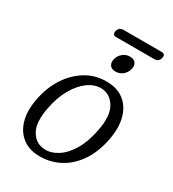

<svg xmlns="http://www.w3.org/2000/svg" viewBox="-174 -795 808 899"><g transform="rotate(30 230.5 -345.5)"><path d="M288 -451.5Q341.5 -449.5 376.5 -420.8Q411.5 -392 424.8 -342.8Q438 -293.5 426.5 -230.5Q412.5 -151 375.5 -96.8Q338.5 -42.5 286 -15.8Q233.5 11 172.5 8.5Q122 6.5 86.8 -21Q51.5 -48.5 37.5 -97.8Q23.5 -147 36 -213.5Q48.5 -282.5 83.5 -337.2Q118.5 -392 170.8 -423Q223 -454 288 -451.5ZM186 -31.5Q221 -30 256 -52.5Q291 -75 318.5 -121.2Q346 -167.5 359 -237.5Q375.5 -321 348.8 -365.2Q322 -409.5 275.5 -411.5Q238.5 -413 203.2 -387.8Q168 -362.5 141.2 -315.5Q114.5 -268.5 102.5 -205Q86 -119.5 111.8 -76.5Q137.5 -33.5 186 -31.5ZM291 -512.5Q269 -512.5 259.8 -526Q250.5 -539.5 256 -560.5Q261.5 -580.5 277.8 -594Q294 -607.5 316 -607.5Q337.5 -607.5 347 -594Q356.5 -580.5 351 -560.5Q345.5 -539.5 329 -526Q312.5 -512.5 291 -512.5ZM197 -677.5Q203 -700.5 225.5 -700.5H431.5Q454.5 -700.5 449 -677.5Q443 -654 420 -654H214.5Q191 -654 197 -677.5Z"/></g></svg>

Font: Fraunces 72pt SuperSoft Light
Style: Italic
Weight: 300
Italic angle: -16°
Version: Version 1.000;[b76b70a41]